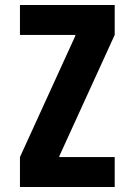

<svg xmlns="http://www.w3.org/2000/svg" viewBox="-20 -750 540 770"><path d="M60 0V-120L282 -606V-610H60V-730H440V-610L218 -124V-120H440V0Z"/></svg>

Font: M PLUS Code Latin
Style: Bold
Weight: 700
Designer: Coji Morishita
Foundry: UNDERFOREST DESIGN
Version: Version 1.002; ttfautohint (v1.8.3)